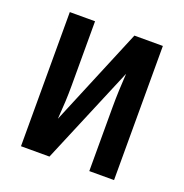

<svg xmlns="http://www.w3.org/2000/svg" viewBox="-103 -636 700 729"><g transform="rotate(20 246.5 -271.0)"><path d="M160 -542H58V0H173L339 -395C336 -349 334 -303 334 -258V0H434V-542H319L154 -146C158 -199 160 -237 160 -281Z"/></g></svg>

Font: Noto Sans Display Condensed Medium
Style: Regular
Weight: 500
Width: 3
Designer: Monotype Design Team
Foundry: Monotype Imaging Inc.
Version: Version 1.900